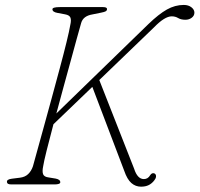

<svg xmlns="http://www.w3.org/2000/svg" viewBox="-20 -728 788 758"><path d="M150.5 -72Q146 -51 150.2 -40.2Q154.5 -29.5 172 -27.5L199.5 -23Q218 -19.5 218 -8.5Q218 -4 211.8 -2Q205.5 0 198 0H24Q7.5 0 7.5 -9.5Q6 -20 27 -22.5L59 -26.5Q79 -29 91.2 -40.8Q103.5 -52.5 110 -71.5Q115 -89 126.2 -130.2Q137.5 -171.5 152.8 -226.5Q168 -281.5 184.5 -342Q201 -402.5 216.2 -459.2Q231.5 -516 242.5 -561Q253.5 -606 257.5 -629.5Q262 -648.5 258 -658.5Q254 -668.5 236.5 -671.5L207 -677Q187 -680.5 187 -691.5Q187 -700 216.5 -700H386.5Q402.5 -700 402.5 -692.5Q402.5 -686.5 397.5 -683.5Q392.5 -680.5 379 -678L344.5 -671Q308.5 -665 300.5 -637.5Q294 -615 283.2 -575.8Q272.5 -536.5 259 -487.2Q245.5 -438 230.8 -384.5Q216 -331 202.5 -280L566.5 -633.5Q607 -672.5 639 -690.5Q671 -708.5 705.5 -708.5Q724 -708.5 735.8 -699.2Q747.5 -690 747.5 -678Q747.5 -666 737 -658Q726.5 -650 712 -650Q694.5 -650 683.2 -656.8Q672 -663.5 658 -663.5Q630 -663.5 587.5 -619.5L372 -412L509.5 -62Q522.5 -21 548 -21Q564 -21 573 -36.5Q580 -47.5 590.5 -43Q594.5 -41 595.8 -35.2Q597 -29.5 594 -23.5Q586 -9 572 0Q558 9 537 9Q515 9 498.5 -5.5Q482 -20 470.5 -53.5L344.5 -385L191 -237.5Q175.5 -179 164.2 -134Q153 -89 150.5 -72Z"/></svg>

Font: Fraunces 9pt S050 Thin
Style: Italic
Weight: 100
Italic angle: -16°
Version: Version 1.000; ttfautohint (v1.8.3)